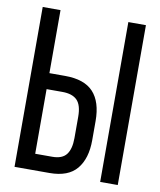

<svg xmlns="http://www.w3.org/2000/svg" viewBox="-80 -764 692 828"><g transform="rotate(10 266.0 -350.0)"><path d="M187 -424H118V-700H40V0H193C247.7 0 287.5 -15.2 312.5 -45.5C337.5 -75.8 350 -117.7 350 -171V-255C350 -311 336.8 -353.2 310.5 -381.5C284.2 -409.8 243 -424 187 -424ZM492 -700H415V0H492ZM193 -71H118V-354H187C216.3 -354 238 -346.8 252 -332.5C266 -318.2 273 -294 273 -260V-167C273 -135 266.8 -111 254.5 -95C242.2 -79 221.7 -71 193 -71Z"/></g></svg>

Font: Bebas Neue Regular two
Style: Regular2
Weight: 400
Designer: Ryoichi Tsunekawa & LGV (GE)
Foundry: Free Software Foundation, Inc.
Version: Version 1.003 August 13, 2016